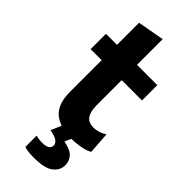

<svg xmlns="http://www.w3.org/2000/svg" viewBox="-288 -733 997 997"><g transform="rotate(45 211.0 -234.0)"><path d="M275 13.5Q192 13.5 145.8 -25Q99.5 -63.5 99.5 -154.5V-386.5H18.5V-499H99.5V-661L246.5 -687.5V-499H395.5V-386.5H246.5V-201.5Q246.5 -155.5 263.2 -132Q280 -108.5 318 -108.5Q333.5 -108.5 352.8 -114.2Q372 -120 389.5 -132.5L398 -11.5Q379 0.5 344.5 7Q310 13.5 275 13.5ZM206.5 221Q163.5 221 138 212.5V129.5Q144 131.5 156.5 133.5Q169 135.5 183.5 135.5Q237 135.5 237 102.5Q237 89 223 77.5Q209 66 169 58.5L205 -27H283V0L261.5 49Q312.5 58.5 332.2 80.5Q352 102.5 352 133Q352 170 319.8 195.5Q287.5 221 206.5 221Z"/></g></svg>

Font: Heraclito
Style: Bold
Weight: 700
Designer: Kostas Bartsokas (font) & Cristiano Sobral (main changes)
Foundry: Kostas Bartsokas (font) & Cristiano Sobral (main changes)
Version: Version 1.00;July 8, 2020;FontCreator 13.0.0.2655 64-bit